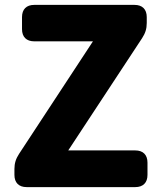

<svg xmlns="http://www.w3.org/2000/svg" viewBox="-20 -725 659 785"><path d="M39 -34V-10C39 22 57 40 89 40H533C565 40 583 22 583 -10V-60C583 -92 565 -110 533 -110H259L561 -569C574 -589 580 -607 580 -631V-655C580 -687 562 -705 530 -705H120C88 -705 70 -687 70 -655V-606C70 -574 88 -556 120 -556H360L58 -96C45 -76 39 -58 39 -34Z"/></svg>

Font: コーポレート・ロゴ（ラウンド）ver3 Bold
Style: Regular
Weight: 700
Designer: [KANA_main] LOGOTYPE.JP [Source Han Sans] Ryoko NISHIZUKA 西塚涼子 (kana, bopomofo & ideographs); Paul D. Hunt (Latin, Greek
Version: Version 12.001;FEAKit 1.0